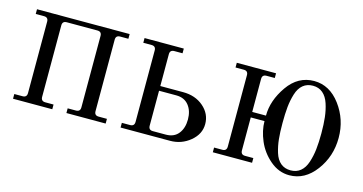

<svg xmlns="http://www.w3.org/2000/svg" viewBox="-58 -700 1786 945"><g transform="rotate(15 835.0 -228.0)"><path d="M38 0V-24H80Q102 -24 102 -46V-410Q102 -432 80 -432H38V-456H510V-432H468Q446 -432 446 -410V-46Q446 -24 468 -24H510V0H310V-24H352Q374 -24 374 -46V-410Q374 -432 352 -432H196Q174 -432 174 -410V-46Q174 -24 196 -24H238V0Z M586 0V-24H628Q650 -24 650 -46V-410Q650 -432 628 -432H586V-456H786V-432H744Q722 -432 722 -410V-248H838Q901 -248 942.5 -212Q984 -176 984 -124Q984 -73 940 -36.5Q896 0 838 0ZM722 -224V-46Q722 -24 744 -24H810Q852 -24 874 -52Q896 -80 896 -124Q896 -168 873.5 -196Q851 -224 810 -224Z M1448 -13Q1478 -13 1498.5 -30Q1519 -47 1529.5 -79Q1540 -111 1544 -146.5Q1548 -182 1548 -228Q1548 -274 1544 -309.5Q1540 -345 1529.5 -377Q1519 -409 1498.5 -426.5Q1478 -444 1448 -444Q1418 -444 1397.5 -427Q1377 -410 1367 -377.5Q1357 -345 1353.5 -310Q1350 -275 1350 -228Q1350 -181 1353.5 -146.5Q1357 -112 1367 -79.5Q1377 -47 1397.5 -30Q1418 -13 1448 -13ZM1056 0V-24H1098Q1120 -24 1120 -46V-410Q1120 -432 1098 -432H1056V-456H1256V-432H1214Q1192 -432 1192 -410V-242H1262Q1262 -319 1314 -393.5Q1366 -468 1448 -468Q1527 -468 1581.5 -395Q1636 -322 1636 -228Q1636 -134 1581.5 -61Q1527 12 1448 12Q1394 12 1350 -25.5Q1306 -63 1284 -114.5Q1262 -166 1262 -214H1192V-46Q1192 -24 1214 -24H1256V0Z"/></g></svg>

Font: Old Standard TT
Style: Regular
Weight: 400
Designer: Alexey Kryukov <alexios@thessalonica.org.ru>
Version: Version 1.0